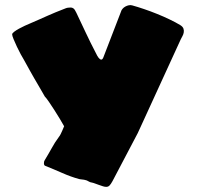

<svg xmlns="http://www.w3.org/2000/svg" viewBox="-20 -603 772 747"><path d="M417.5 102.1Q411.1 113.8 406 118.9Q400.9 124 393.1 124Q387.7 124 380.6 121.8Q373.5 119.6 362.8 115.7Q357.9 114.3 350.6 111.3Q343.3 108.4 337.9 107.4Q330.1 106.4 324.2 102.5Q318.4 98.6 311 97.2Q310.1 96.7 306.4 96.2Q302.7 95.7 298.6 95.2Q294.4 94.7 290.8 94.2Q287.1 93.8 286.6 93.3Q254.9 84.5 221.7 69.8Q188.5 55.2 156.7 42.5Q153.3 41.5 152.1 38.6Q150.9 35.6 150.9 32.2Q150.9 24.4 153.8 20.5Q161.6 7.8 168.2 -3.7Q174.8 -15.1 180.9 -26.1Q187 -37.1 193.8 -48.1Q200.7 -59.1 209.5 -70.8Q212.9 -74.7 216.3 -81.8Q219.7 -88.9 222.7 -95.7Q226.1 -103.5 229.5 -111.8Q223.1 -123.5 212.6 -140.9Q202.1 -158.2 191.2 -175.3Q180.2 -192.4 170.2 -207Q160.2 -221.7 154.3 -227.5Q151.4 -232.9 144.8 -244.1Q138.2 -255.4 129.9 -269.8Q121.6 -284.2 112.5 -299.6Q103.5 -314.9 95.7 -329.3Q87.9 -343.8 81.5 -355Q75.2 -366.2 72.3 -371.6Q68.4 -377.4 60.8 -391.6Q53.2 -405.8 45.9 -421.1Q38.6 -436.5 33 -450.2Q27.3 -463.9 27.3 -469.2Q27.3 -473.6 35.2 -479.5Q43 -485.4 54 -491.5Q64.9 -497.6 76.7 -502.9Q88.4 -508.3 95.7 -511.2Q117.7 -520.5 133.8 -527.8Q149.9 -535.2 165 -541.7Q180.2 -548.3 196.5 -555.2Q212.9 -562 235.8 -570.8Q240.7 -572.8 246.1 -573.2Q251.5 -573.7 255.9 -573.7Q260.7 -573.7 265.9 -570.1Q271 -566.4 276.9 -553.7Q294.9 -516.1 313 -477.3Q331.1 -438.5 355 -392.6Q356.4 -389.6 358.4 -386Q360.4 -382.3 362.8 -379.2Q365.2 -376 368.2 -373.5Q371.1 -371.1 374 -371.1Q378.4 -371.1 381.8 -378.9L450.7 -557.6Q452.1 -563.5 456.8 -568.8Q461.4 -574.2 467.8 -577.6Q474.1 -581.1 481.2 -582.5Q488.3 -584 494.6 -582Q515.6 -576.2 540.8 -567.6Q565.9 -559.1 591.3 -548.8Q616.7 -538.6 640.1 -527.3Q663.6 -516.1 681.2 -505.4Q691.4 -499 693.8 -491.5Q696.3 -483.9 694.8 -476.3Q693.4 -468.8 689.7 -462.2Q686 -455.6 683.6 -450.7L524.4 -103.5L515.6 -84.5Z"/></svg>

Font: Sigmar One
Style: Regular
Weight: 400
Version: Version 1.000